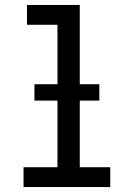

<svg xmlns="http://www.w3.org/2000/svg" viewBox="-20 -755 540 775"><path d="M75 0V-80H212V-655H89V-735H302V-80H425V0ZM119 -349V-415H381V-349Z"/></svg>

Font: Iosevka Slab Medium
Style: Regular
Weight: 500
Monospace: yes
Designer: Belleve Invis
Foundry: Belleve Invis
Version: Version 11.1.1; ttfautohint (v1.8.3)